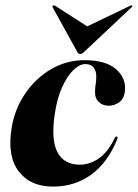

<svg xmlns="http://www.w3.org/2000/svg" viewBox="-20 -680 509 710"><path d="M295.5 -443Q274.5 -443 251.5 -421Q228.5 -399 209.8 -357.8Q191 -316.5 182.5 -258.5Q168 -162 192.8 -116.5Q217.5 -71 274 -71Q312.5 -71 346 -94.5Q379.5 -118 404.5 -170Q407.5 -176 411.5 -175Q417 -173.5 413.5 -165.5Q379 -79.5 318 -34.8Q257 10 176.5 10Q91.5 10 48.8 -46.8Q6 -103.5 23 -206.5Q34 -276 72.5 -333Q111 -390 168.2 -423.8Q225.5 -457.5 292.5 -457.5Q371.5 -457.5 409.5 -423.8Q447.5 -390 442 -342.5Q438.5 -314.5 420.8 -301.8Q403 -289 381.5 -289Q359.5 -289 344.8 -303.5Q330 -318 331.5 -343Q332 -360.5 334 -370Q336 -379.5 336 -399Q336 -417.5 326.2 -430.2Q316.5 -443 295.5 -443ZM290.5 -487.5Q282 -480 276 -480Q270.5 -480 266 -487.5L175 -652.5Q172.5 -656.5 176 -659.5Q179 -661.5 184 -658.5L302.5 -582.5L461 -658.5Q467 -661.5 468.5 -659.5Q471 -657 466 -652.5Z"/></svg>

Font: Fraunces 144pt S000
Style: Bold Italic
Weight: 700
Italic angle: -16°
Version: Version 1.000; ttfautohint (v1.8.3)